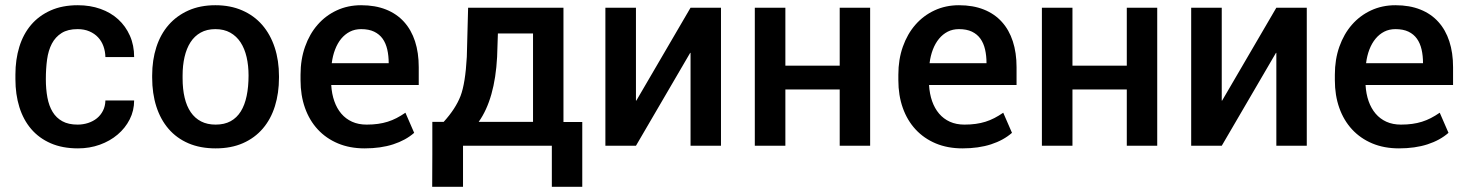

<svg xmlns="http://www.w3.org/2000/svg" viewBox="-20 -558 5615 735"><path d="M278.5 10Q219 10 174.2 -9.5Q129.5 -29 99.5 -64Q69.5 -99 54.2 -147.8Q39 -196.5 39 -255V-272.5Q39 -330 54 -378.8Q69 -427.5 99 -462.8Q129 -498 173.8 -518Q218.5 -538 278 -538Q325 -538 364.5 -524Q404 -510 432.5 -484Q461 -458 477.2 -421.5Q493.5 -385 493.5 -339.5H383.5Q383 -361.5 376 -381Q369 -400.5 355.5 -415Q342 -429.5 322.2 -438Q302.5 -446.5 277 -446.5Q239.5 -446.5 215.8 -431.5Q192 -416.5 178.5 -390.8Q165 -365 160.2 -330Q155.5 -295 155.5 -255Q155.5 -216.5 161.5 -184.5Q167.5 -152.5 181.5 -129.5Q195.5 -106.5 218.8 -93.8Q242 -81 277 -81Q298 -81 317.2 -87.2Q336.5 -93.5 351 -105.2Q365.5 -117 374.2 -134.2Q383 -151.5 383.5 -173.5H493.5Q493.5 -134.5 476.5 -101Q459.5 -67.5 430.2 -42.8Q401 -18 362 -4Q323 10 278.5 10Z M805.5 10Q746.5 10 701.2 -9.5Q656 -29 625.2 -64.8Q594.5 -100.5 578.5 -150.2Q562.5 -200 562.5 -261V-269Q562.5 -328 578.5 -377.5Q594.5 -427 625.5 -462.5Q656.5 -498 701.5 -518Q746.5 -538 804.5 -538Q862 -538 907.2 -518.2Q952.5 -498.5 983.8 -462.5Q1015 -426.5 1031.5 -376.5Q1048 -326.5 1048 -266V-261Q1048 -201.5 1032.5 -151.8Q1017 -102 986.2 -66Q955.5 -30 910.2 -10Q865 10 805.5 10ZM805.5 -81Q839 -81 862.8 -94Q886.5 -107 901.8 -131.5Q917 -156 924.2 -190.8Q931.5 -225.5 931.5 -269Q931.5 -307 924 -339.5Q916.5 -372 901 -395.8Q885.5 -419.5 861.5 -433Q837.5 -446.5 804.5 -446.5Q772 -446.5 748.2 -433.2Q724.5 -420 709.2 -396.2Q694 -372.5 686.5 -340Q679 -307.5 679 -269V-258.5Q679 -217 686.8 -184.2Q694.5 -151.5 710.2 -128.5Q726 -105.5 749.8 -93.2Q773.5 -81 805.5 -81Z M1376 10Q1319 10 1273.8 -9Q1228.5 -28 1196.5 -62.5Q1164.5 -97 1147.5 -145Q1130.5 -193 1130.5 -251V-272Q1130.5 -330.5 1147.8 -379.2Q1165 -428 1195.8 -463.2Q1226.5 -498.5 1269 -518.2Q1311.5 -538 1362.5 -538Q1416.5 -538 1457.8 -521.5Q1499 -505 1526.8 -474.2Q1554.5 -443.5 1568.8 -399.8Q1583 -356 1583 -301V-232.5H1248Q1250 -198.5 1259.8 -170.8Q1269.5 -143 1286.5 -123Q1303.5 -103 1327.8 -92Q1352 -81 1383.5 -81Q1407.5 -81 1427 -83.8Q1446.5 -86.5 1464 -92Q1481.5 -97.5 1498 -106Q1514.5 -114.5 1532 -126.5L1565.5 -49.5Q1533 -21 1485.2 -5.5Q1437.5 10 1376 10ZM1468 -316Q1468 -344.5 1462.5 -368.5Q1457 -392.5 1444.8 -409.8Q1432.5 -427 1412.2 -436.8Q1392 -446.5 1362.5 -446.5Q1338.5 -446.5 1319.5 -436.8Q1300.5 -427 1286.2 -409.8Q1272 -392.5 1262.8 -368.5Q1253.5 -344.5 1250 -316Z M2209 157H2092.5V0H1752.5V157H1634.5Q1634.5 94.5 1635 33Q1635 30 1635 27.5V21.5Q1635 19.5 1635 17.5V-1.5Q1635 -3.5 1635 -5V-16.5Q1635 -18.5 1635 -20.5V-24.5Q1635 -26.5 1635 -28V-91.5H1678.5Q1724 -141.5 1743 -190.5Q1761.5 -239 1767 -340L1772 -528.5H2137V-91H2209ZM2020.5 -91.5V-430H1886L1883 -340Q1874.5 -179 1812.5 -91.5Z M2740 0H2623.5V-355.5H2622L2414.5 0H2297.5V-528.5H2414.5V-173H2416L2623.5 -528.5H2740Z M3311 0H3194.5V-215.5H2986.5V0H2869.5V-528.5H2986.5V-306.5H3194.5V-528.5H3311Z M3664.5 10Q3607.5 10 3562.2 -9Q3517 -28 3485 -62.5Q3453 -97 3436 -145Q3419 -193 3419 -251V-272Q3419 -330.5 3436.2 -379.2Q3453.5 -428 3484.2 -463.2Q3515 -498.5 3557.5 -518.2Q3600 -538 3651 -538Q3705 -538 3746.2 -521.5Q3787.5 -505 3815.2 -474.2Q3843 -443.5 3857.2 -399.8Q3871.5 -356 3871.5 -301V-232.5H3536.5Q3538.5 -198.5 3548.2 -170.8Q3558 -143 3575 -123Q3592 -103 3616.2 -92Q3640.5 -81 3672 -81Q3696 -81 3715.5 -83.8Q3735 -86.5 3752.5 -92Q3770 -97.5 3786.5 -106Q3803 -114.5 3820.5 -126.5L3854 -49.5Q3821.5 -21 3773.8 -5.5Q3726 10 3664.5 10ZM3756.5 -316Q3756.5 -344.5 3751 -368.5Q3745.5 -392.5 3733.2 -409.8Q3721 -427 3700.8 -436.8Q3680.5 -446.5 3651 -446.5Q3627 -446.5 3608 -436.8Q3589 -427 3574.8 -409.8Q3560.5 -392.5 3551.2 -368.5Q3542 -344.5 3538.5 -316Z M4410 0H4293.5V-215.5H4085.5V0H3968.5V-528.5H4085.5V-306.5H4293.5V-528.5H4410Z M4982.5 0H4866V-355.5H4864.5L4657 0H4540V-528.5H4657V-173H4658.5L4866 -528.5H4982.5Z M5335.5 10Q5278.5 10 5233.2 -9Q5188 -28 5156 -62.5Q5124 -97 5107 -145Q5090 -193 5090 -251V-272Q5090 -330.5 5107.2 -379.2Q5124.5 -428 5155.2 -463.2Q5186 -498.5 5228.5 -518.2Q5271 -538 5322 -538Q5376 -538 5417.2 -521.5Q5458.5 -505 5486.2 -474.2Q5514 -443.5 5528.2 -399.8Q5542.5 -356 5542.5 -301V-232.5H5207.5Q5209.5 -198.5 5219.2 -170.8Q5229 -143 5246 -123Q5263 -103 5287.2 -92Q5311.5 -81 5343 -81Q5367 -81 5386.5 -83.8Q5406 -86.5 5423.5 -92Q5441 -97.5 5457.5 -106Q5474 -114.5 5491.5 -126.5L5525 -49.5Q5492.5 -21 5444.8 -5.5Q5397 10 5335.5 10ZM5427.5 -316Q5427.5 -344.5 5422 -368.5Q5416.5 -392.5 5404.2 -409.8Q5392 -427 5371.8 -436.8Q5351.5 -446.5 5322 -446.5Q5298 -446.5 5279 -436.8Q5260 -427 5245.8 -409.8Q5231.5 -392.5 5222.2 -368.5Q5213 -344.5 5209.5 -316Z"/></svg>

Font: Roberto Sans Medium
Style: Regular
Weight: 500
Designer: Google (font) & Cristiano Sobral (main changes)
Version: Version 1.000;October 12, 2021;FontCreator 14.0.0.2814 64-bi